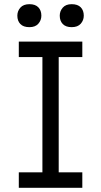

<svg xmlns="http://www.w3.org/2000/svg" viewBox="-20 -899 484 919"><path d="M70 0V-74H183V-626H70V-700H374V-626H261V-74H374V0ZM323 -769Q295 -769 280.5 -784Q266 -799 266 -824Q266 -846 280.5 -862.5Q295 -879 323 -879Q352 -879 366.5 -864Q381 -849 381 -824Q381 -802 366.5 -785.5Q352 -769 323 -769ZM121 -769Q92 -769 77.5 -784Q63 -799 63 -824Q63 -846 77.5 -862.5Q92 -879 121 -879Q149 -879 163.5 -864Q178 -849 178 -824Q178 -802 163.5 -785.5Q149 -769 121 -769Z"/></svg>

Font: Lexend Light
Style: Regular
Weight: 300
Designer: Bonnie Shaver-Troup, Thomas Jockin
Foundry: Lexend
Version: Version 1.007; ttfautohint (v1.8.3)